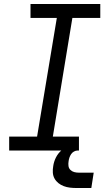

<svg xmlns="http://www.w3.org/2000/svg" viewBox="-20 -755 540 963"><path d="M26 0V-70H166L265 -665H133V-735H483V-665H343L245 -70H376V0ZM363 188Q346 188 330 186Q314 184 299.5 178.5Q285 173 273 163.5Q261 154 253.5 140.5Q246 127 245 110.5Q244 94 247 78Q250 56 260.5 35Q271 14 289 -1.5Q307 -17 329.5 -23.5Q352 -30 374 -30L369 0Q360 0 351 5Q342 10 336.5 18.5Q331 27 328 36Q325 45 324 54Q322 66 323.5 77.5Q325 89 333 97Q341 105 352 108Q363 111 375 111H450L438 188Z"/></svg>

Font: Iosevka Gothic
Style: Italic
Weight: 400
Italic angle: -9°
Monospace: yes
Designer: Belleve Invis
Foundry: Belleve Invis
Version: Version 15.5.1; ttfautohint (v1.8.4)